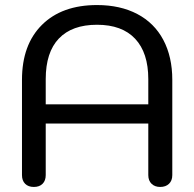

<svg xmlns="http://www.w3.org/2000/svg" viewBox="-20 -730 769 760"><path d="M67 -37V-414Q67 -553 146 -631.5Q225 -710 364 -710Q456 -710 523.5 -674.5Q591 -639 626.5 -572Q662 -505 662 -414V-37Q662 -15 649 -2.5Q636 10 614 10Q593 10 580 -2.5Q567 -15 567 -37V-241H161V-37Q161 -15 148.5 -2.5Q136 10 114 10Q92 10 79.5 -2.5Q67 -15 67 -37ZM567 -317V-417Q567 -521 515 -576.5Q463 -632 364 -632Q265 -632 213 -577.5Q161 -523 161 -417V-317Z"/></svg>

Font: Kodchasan Medium
Style: Regular
Weight: 500
Designer: Katatrad Aksorn Co.,Ltd.
Foundry: Cadson Demak Co.,Ltd.
Version: Version 1.000; ttfautohint (v1.6)